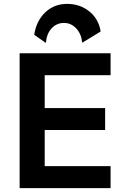

<svg xmlns="http://www.w3.org/2000/svg" viewBox="-20 -968 642 988"><path d="M216 -747 156 -789Q167 -861 213 -904.5Q259 -948 325 -948Q392 -948 440 -909Q488 -870 498 -806L403 -748Q399 -793 372.5 -821.5Q346 -850 309 -850Q272 -850 246 -822.5Q220 -795 216 -747ZM81 0V-694H549V-581H210V-412H521V-299H210V-113H549V0Z"/></svg>

Font: Cantarell
Style: Bold
Weight: 700
Designer: Dave Crossland, Nikolaus Waxweiler, Florian Fecher, Jacques Le Bailly, Eben Sorkin, Alexei Vanyashin, Alexios Zavras, Em
Version: Version 0.303